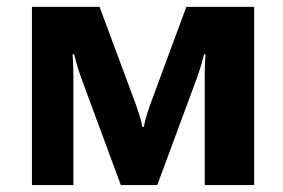

<svg xmlns="http://www.w3.org/2000/svg" viewBox="-20 -535 818 555"><path d="M72.3 0V-515.1H267.8L372.6 -233.2Q383.1 -202.9 386.1 -191.3Q389.2 -179.7 391.4 -168H395.8Q397.9 -179.7 400.8 -190.8Q403.6 -201.9 414.1 -232.4L518.6 -515.1H714.6V0H571.8V-307.1Q571.8 -338.4 572.5 -352.7Q573.2 -366.9 574.2 -377.9H569.8Q567.1 -367.2 563.5 -353.5Q559.8 -339.8 548.8 -308.6L434.6 0H329.3L214.6 -310.1Q204.8 -337.6 201 -352.3Q197.3 -366.9 194.6 -377.9H189.7Q190.4 -366.9 191.3 -353.3Q192.1 -339.6 192.1 -310.5V0Z"/></svg>

Font: RobotoFlex
Style: Regular
Weight: 400
Designer: Berlow after Robertson
Foundry: Google
Version: Version 2.136